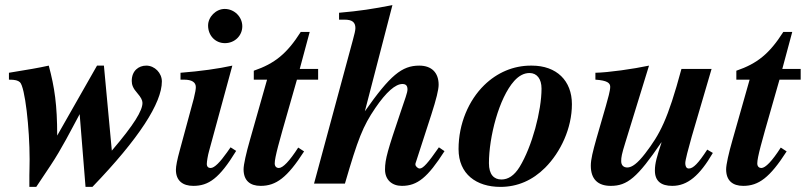

<svg xmlns="http://www.w3.org/2000/svg" viewBox="-20 -719 3156 752"><path d="M387 -462H360L204 -188C204 -308 194 -376 171 -462C130 -453 95 -447 15 -434V-407C40 -407 50 -404 58 -397C78 -379 96 -216 96 -95C96 -65 95 -46 95 -33V13H122L178 -71C222 -137 258 -209 292 -272L315 13H342C525 -177 614 -316 614 -400C614 -433 586 -462 553 -462C523 -462 496 -442 496 -402C496 -387 501 -373 518 -354C532 -338 538 -326 538 -316C538 -286 506 -232 418 -129Z M929 -616C929 -653 898 -684 860 -684C826 -684 795 -653 795 -619C795 -580 823 -550 861 -550C899 -550 929 -579 929 -616ZM883 -142 869 -122C842 -84 820 -61 805 -61C797 -61 790 -65 790 -77C790 -86 794 -111 799 -128L890 -462C836 -450 765 -440 687 -434V-407H701C731 -407 747 -397 747 -378C747 -370 745 -357 739 -333L684 -130C674 -94 669 -68 669 -54C669 -11 696 9 737 9C797 9 839 -20 905 -128Z M1226 -407V-449H1154L1193 -594H1158C1104 -509 1056 -470 974 -442V-407H1026L959 -171C944 -119 934 -74 934 -56C934 -12 959 9 1001 9C1061 9 1105 -23 1171 -126L1148 -141C1114 -88 1088 -61 1072 -61C1064 -61 1056 -66 1056 -79C1056 -103 1074 -166 1109 -288L1143 -407Z M1699 -142C1656 -80 1637 -59 1624 -59C1616 -59 1607 -68 1607 -75C1607 -78 1607 -79 1610 -87L1669 -269C1689 -331 1698 -368 1698 -387C1698 -434 1671 -462 1622 -462C1554 -462 1508 -424 1409 -283L1517 -699C1440 -684 1389 -676 1308 -669V-642H1330C1359 -642 1372 -632 1372 -609C1372 -600 1368 -584 1362 -562L1210 0H1331C1382 -175 1401 -224 1450 -296C1493 -359 1529 -390 1556 -390C1568 -390 1576 -385 1576 -369C1576 -363 1574 -354 1569 -339L1549 -280C1499 -132 1488 -96 1488 -55C1488 -15 1515 9 1554 9C1615 9 1655 -24 1721 -127Z M2059 -462C1991 -462 1927 -435 1876 -385C1816 -326 1776 -235 1776 -135C1776 -37 1846 13 1940 13C2007 13 2066 -13 2115 -62C2176 -123 2220 -217 2220 -311C2220 -403 2160 -462 2063 -462ZM2101 -372C2101 -285 2064 -145 2015 -65C1994 -31 1970 -16 1944 -16C1914 -16 1895 -36 1895 -80C1895 -182 1934 -335 1994 -402C2013 -423 2033 -433 2054 -433C2083 -433 2101 -410 2101 -372Z M2750 -133C2715 -79 2695 -59 2678 -59C2667 -59 2664 -70 2664 -80C2664 -92 2676 -137 2689 -183L2767 -449H2649C2595 -249 2565 -194 2507 -118C2477 -79 2455 -63 2437 -63C2423 -63 2413 -71 2413 -88C2413 -103 2415 -115 2429 -160L2522 -462C2461 -449 2363 -435 2312 -434V-407C2358 -404 2370 -394 2370 -379C2370 -363 2361 -333 2353 -304L2316 -176C2302 -126 2294 -95 2294 -70C2294 -17 2322 9 2372 9C2437 9 2476 -23 2570 -161H2571C2553 -106 2545 -80 2545 -51C2545 -10 2569 9 2613 9C2673 9 2720 -31 2772 -120Z M3116 -407V-449H3044L3083 -594H3048C2994 -509 2946 -470 2864 -442V-407H2916L2849 -171C2834 -119 2824 -74 2824 -56C2824 -12 2849 9 2891 9C2951 9 2995 -23 3061 -126L3038 -141C3004 -88 2978 -61 2962 -61C2954 -61 2946 -66 2946 -79C2946 -103 2964 -166 2999 -288L3033 -407Z"/></svg>

Font: STIXGeneral
Style: Bold Italic
Weight: 700
Italic angle: -16.33°
Designer: MicroPress Inc., with final additions and corrections provided by Coen Hoffman, Elsevier (retired)
Version: Version 1.1.0